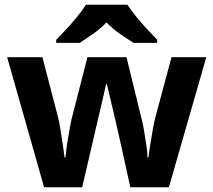

<svg xmlns="http://www.w3.org/2000/svg" viewBox="-20 -786 896 806"><path d="M485 -191Q481 -208 473.5 -241.5Q466 -275 457 -313.5Q448 -352 440 -384.5Q432 -417 429 -432H425Q422 -417 414.5 -384.5Q407 -352 398 -313.5Q389 -275 381 -241Q373 -207 369 -189L325 0H165L10 -546H158L221 -304Q228 -279 233.5 -244Q239 -209 244 -176.5Q249 -144 251 -125H255Q256 -139 259 -162.5Q262 -186 266.5 -211Q271 -236 274.5 -256.5Q278 -277 280 -284L347 -546H511L575 -284Q579 -270 584.5 -239Q590 -208 594.5 -176Q599 -144 599 -125H603Q605 -142 610 -174.5Q615 -207 621.5 -243Q628 -279 635 -304L700 -546H846L689 0H527ZM515 -766Q529 -744 551.5 -716.5Q574 -689 598 -663Q622 -637 640 -619V-606H541Q515 -622 484 -643.5Q453 -665 427 -692Q401 -665 371 -644Q341 -623 315 -606H216V-619Q235 -638 258.5 -663.5Q282 -689 304.5 -716.5Q327 -744 341 -766Z"/></svg>

Font: Noto Sans Javanese
Style: Regular
Weight: 400
Designer: Monotype Design Team
Foundry: Monotype Imaging Inc.
Version: Version 2.004